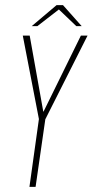

<svg xmlns="http://www.w3.org/2000/svg" viewBox="-20 -730 362 750"><path d="M95 0 132 -265 69 -591H96L148 -300L149 -293L153 -300L296 -591H322L157 -264L119 0ZM104 -628 201 -710H226L299 -628H278L210 -693L126 -628Z"/></svg>

Font: Alumni Sans Thin Thin
Style: Italic
Weight: 250
Italic angle: -8°
Version: Version 1.016